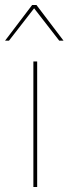

<svg xmlns="http://www.w3.org/2000/svg" viewBox="-48 -745 273 765"><path d="M100.1 -500V0H85V-500ZM-27.8 -583 80.1 -725.1H97.2L205.1 -583H188L87.9 -711.9L-12.2 -583Z"/></svg>

Font: Human Sans Thin
Style: Regular
Weight: 100
Designer: Tim Radville
Foundry: Continuum
Version: Version 1.000;FEAKit 1.0